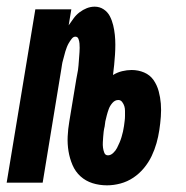

<svg xmlns="http://www.w3.org/2000/svg" viewBox="-38 -548 558 576"><path d="M283 8Q260 8 239.5 1.5Q219 -5 203.5 -19Q188 -33 179.5 -53Q171 -73 167.5 -94.5Q164 -116 165 -138.5Q166 -161 170 -184L191 -311Q192 -318 193.5 -324.5Q195 -331 196 -338Q197 -345 197.5 -351.5Q198 -358 198.5 -364.5Q199 -371 199.5 -378Q200 -385 200.5 -391.5Q201 -398 201 -404.5Q201 -411 200.5 -417.5Q200 -424 197.5 -431Q195 -438 188 -438Q182 -438 177 -431.5Q172 -425 168.5 -419Q165 -413 162.5 -406.5Q160 -400 158 -393.5Q156 -387 154.5 -380.5Q153 -374 151 -367.5Q149 -361 148 -354Q147 -347 146 -341L90 0H-18L68 -520H176L168 -472Q175 -482 182.5 -492.5Q190 -503 200.5 -511Q211 -519 222.5 -523.5Q234 -528 246 -528Q261 -528 273 -520Q285 -512 291.5 -499.5Q298 -487 301.5 -472.5Q305 -458 306.5 -443.5Q308 -429 308 -414Q308 -399 307 -384Q306 -369 304.5 -353.5Q303 -338 301 -323Q314 -331 328.5 -334.5Q343 -338 357 -338Q377 -338 394.5 -330.5Q412 -323 422.5 -308Q433 -293 438 -274.5Q443 -256 444.5 -237Q446 -218 444.5 -198Q443 -178 440 -158Q437 -138 431.5 -118.5Q426 -99 417 -80Q408 -61 394 -44Q380 -27 362 -15Q344 -3 323.5 2.5Q303 8 283 8ZM286 -82Q294 -82 301.5 -89Q309 -96 313 -104Q317 -112 320.5 -120Q324 -128 326.5 -136.5Q329 -145 331 -153.5Q333 -162 334 -170Q335 -178 336 -185.5Q337 -193 337 -200.5Q337 -208 337 -215.5Q337 -223 335 -229.5Q333 -236 328.5 -242Q324 -248 317 -248Q307 -248 299.5 -239.5Q292 -231 288.5 -221.5Q285 -212 282.5 -202.5Q280 -193 278 -184L276 -169Q274 -161 273 -153Q272 -145 271.5 -137Q271 -129 270.5 -121Q270 -113 271 -105Q272 -97 275 -89.5Q278 -82 286 -82Z"/></svg>

Font: Iosevka SS18 Extrabold
Style: Italic
Weight: 800
Italic angle: -9°
Monospace: yes
Designer: Belleve Invis
Foundry: Belleve Invis
Version: Version 25.1.1; ttfautohint (v1.8.4)